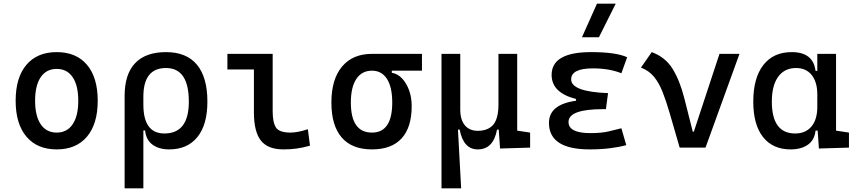

<svg xmlns="http://www.w3.org/2000/svg" viewBox="-20 -815 4728 1060"><path d="M293 9.8Q185.5 9.8 126 -60.5Q66.4 -130.9 66.4 -258.8Q66.4 -387.2 126 -457.3Q185.5 -527.3 293 -527.3Q400.9 -527.3 460.2 -457.3Q519.5 -387.2 519.5 -258.8Q519.5 -130.9 460.2 -60.5Q400.9 9.8 293 9.8ZM293 -83Q350.1 -83 381.1 -128.9Q412.1 -174.8 412.1 -258.8Q412.1 -343.3 381.1 -388.9Q350.1 -434.6 293 -434.6Q235.8 -434.6 204.8 -388.9Q173.8 -343.3 173.8 -258.8Q173.8 -174.8 204.8 -128.9Q235.8 -83 293 -83Z M914.1 9.8Q857.4 9.8 821.8 -16.6Q786.1 -43 781.2 -94.7H771.5V224.6H668V-285.6Q668 -404.8 725.8 -466.1Q783.7 -527.3 896.5 -527.3Q1009.3 -527.3 1067.1 -458Q1125 -388.7 1125 -253.9Q1125 -126.5 1069.8 -58.3Q1014.6 9.8 914.1 9.8ZM771.5 -237.3Q771.5 -78.1 887.7 -78.1Q1022.5 -78.1 1022.5 -253.9Q1022.5 -439.5 896.5 -439.5Q771.5 -439.5 771.5 -281.2Z M1544.9 9.8Q1458.5 9.8 1420.2 -39.1Q1381.8 -87.9 1381.8 -195.3V-431.6H1235.4V-517.6H1485.4V-200.2Q1485.4 -138.7 1503.7 -110.8Q1522 -83 1584 -83Q1622.1 -83 1679.7 -101.6L1691.4 -10.7Q1653.8 0 1619.1 4.9Q1584.5 9.8 1544.9 9.8Z M2033.7 9.8Q1923.3 9.8 1866.5 -55.9Q1809.6 -121.6 1809.6 -249Q1809.6 -377.4 1868.4 -447.5Q1927.2 -517.6 2033.7 -517.6H2309.6V-424.8H2143.1V-413.1Q2174.8 -408.2 2199.5 -382.3Q2224.1 -356.4 2238.5 -316.7Q2252.9 -276.9 2252.9 -229.5Q2252.9 -111.8 2197.3 -51Q2141.6 9.8 2033.7 9.8ZM2033.7 -83Q2145.5 -83 2145.5 -249Q2145.5 -333.5 2116.5 -379.2Q2087.4 -424.8 2033.7 -424.8Q1977.5 -424.8 1947.3 -379.2Q1917 -333.5 1917 -249Q1917 -83 2033.7 -83Z M2617.7 9.8Q2538.6 9.8 2517.6 -99.6H2508.3L2525.9 224.6H2417.5V-517.6H2521V-210Q2521 -153.8 2546.4 -123.3Q2571.8 -92.8 2617.7 -92.8Q2674.3 -92.8 2703.1 -126.5Q2731.9 -160.2 2731.9 -239.3V-517.6H2835.4V-93.8L2906.7 -83V0L2740.7 4.9L2733.4 -99.6H2724.1Q2703.6 9.8 2617.7 9.8Z M3235.4 9.8Q3010.7 9.8 3010.7 -136.7Q3010.7 -238.3 3160.2 -258.8V-268.6Q3025.4 -302.7 3025.4 -401.4Q3025.4 -527.3 3243.2 -527.3Q3381.3 -527.3 3442.4 -499L3410.6 -410.6Q3343.3 -437.5 3253.9 -437.5Q3133.3 -437.5 3133.3 -377Q3133.3 -308.6 3336.9 -300.8L3325.2 -212.4H3309.6Q3118.7 -212.4 3118.7 -141.6Q3118.7 -80.1 3239.3 -80.1Q3299.8 -80.1 3339.6 -89.4Q3379.4 -98.6 3410.6 -106.9L3437.5 -13.7Q3398.4 -2.9 3347.4 3.4Q3296.4 9.8 3235.4 9.8ZM3192.9 -609.4 3275.9 -794.9H3379.4L3286.6 -609.4Z M3732.4 0 3677.2 -190.4Q3658.2 -255.9 3638.4 -306.4Q3618.7 -356.9 3590.6 -391.1Q3562.5 -425.3 3518.6 -441.9L3578.1 -527.3Q3653.3 -499.5 3693.1 -435.3Q3732.9 -371.1 3757.8 -273.4L3804.7 -87.9H3810.5L3952.1 -517.6H4062.5L3875 0Z M4344.7 9.8Q4246.6 9.8 4192.6 -58.3Q4138.7 -126.5 4138.7 -253.9Q4138.7 -384.3 4194.1 -455.8Q4249.5 -527.3 4350.6 -527.3Q4470.2 -527.3 4482.4 -423.8H4492.2V-517.6H4595.7V-93.8L4667 -83V0L4501 4.9L4494.1 -93.8H4482.4Q4477.1 -42 4440.2 -16.1Q4403.3 9.8 4344.7 9.8ZM4492.2 -224.6V-293Q4492.2 -362.3 4461.2 -400.9Q4430.2 -439.5 4375 -439.5Q4311 -439.5 4276.1 -391.1Q4241.2 -342.8 4241.2 -253.9Q4241.2 -78.1 4370.1 -78.1Q4427.7 -78.1 4460 -116.7Q4492.2 -155.3 4492.2 -224.6Z"/></svg>

Font: CaskaydiaMono NF
Style: Regular
Weight: 400
Designer: Aaron Bell
Foundry: Saja Typeworks
Version: Version 2111.001; ttfautohint (v1.8.4);Nerd Fonts 3.1.1